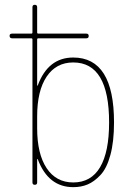

<svg xmlns="http://www.w3.org/2000/svg" viewBox="-20 -770 540 800"><path d="M134.8 -285.2V-235.4Q134.8 -128.9 174.3 -69.3Q213.9 -9.8 285.2 -9.8Q359.4 -9.8 397 -73.2Q434.6 -136.7 434.6 -259.8Q434.6 -509.8 285.2 -509.8Q213.9 -509.8 174.3 -450.7Q134.8 -391.6 134.8 -285.2ZM30.3 -610.4Q20.5 -610.4 20 -620.1Q19.5 -629.9 30.3 -629.9H110.4Q115.2 -629.9 115.2 -634.8V-740.2Q115.2 -750 125 -750Q134.8 -750 134.8 -740.2V-634.8Q134.8 -629.9 139.6 -629.9H339.8Q349.6 -629.9 349.6 -620.1Q349.6 -610.4 339.8 -610.4H139.6Q134.8 -610.4 134.8 -605.5V-414.1Q134.8 -413.1 135.7 -413.1Q137.7 -413.1 137.7 -415Q180.7 -530.3 285.2 -530.3Q455.1 -530.3 455.1 -259.8Q455.1 -179.7 439.9 -124Q424.8 -68.4 398.4 -40.5Q372.1 -12.7 345.2 -1.5Q318.4 9.8 285.2 9.8Q181.6 9.8 137.7 -105.5Q137.7 -107.4 135.7 -107.4Q134.8 -107.4 134.8 -106.4V-9.8Q134.8 0 125 0Q115.2 0 115.2 -9.8V-605.5Q115.2 -610.4 110.4 -610.4Z"/></svg>

Font: Rounded-X Mgen+ 2m thin
Style: Regular
Weight: 100
Designer: [Source Han Sans]
Ryoko NISHIZUKA  (kana & ideographs); Paul D. Hunt (Latin, Greek & Cyrillic); Wenlong ZHANG  (bopomofo
Version: Version 1.059.20150602